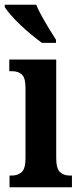

<svg xmlns="http://www.w3.org/2000/svg" viewBox="-27 -786 337 806"><path d="M13 0V-49H22Q48 -49 64 -63.5Q80 -78 80 -121V-418Q80 -459 65 -473Q50 -487 25 -487H12V-536H209V-122Q209 -78 225 -63.5Q241 -49 266 -49H275V0ZM149 -606Q130 -620 106 -639.5Q82 -659 59 -681Q36 -703 18.5 -723Q1 -743 -7 -756V-766H125Q134 -744 149 -717Q164 -690 180 -664Q196 -638 208 -619V-606Z"/></svg>

Font: Noto Serif Tamil ExtraCondensed
Style: Bold
Weight: 700
Width: 2
Designer: Indian Type Foundry, Tom Grace, and the Monotype Design Team
Foundry: Monotype Imaging Inc.
Version: Version 2.004; ttfautohint (v1.8.4.7-5d5b)